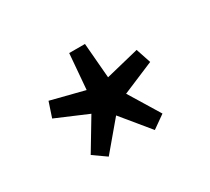

<svg xmlns="http://www.w3.org/2000/svg" viewBox="-77 -918 622 570"><g transform="rotate(-30 233.5 -633.5)"><path d="M154 -471 234 -566 312 -471 356 -502 292 -607 401 -653 384 -704 270 -676 260 -796H206L196 -675L82 -704L65 -653L173 -607L110 -502Z"/></g></svg>

Font: Noto Sans CJK HK
Style: Regular
Weight: 400
Designer: Ryoko NISHIZUKA 西塚涼子 (kana, bopomofo & ideographs); Paul D. Hunt (Latin, Greek & Cyrillic); Sandoll Communications 산돌커뮤니
Foundry: Adobe
Version: Version 2.004;hotconv 1.0.118;makeotfexe 2.5.65603